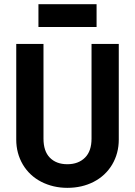

<svg xmlns="http://www.w3.org/2000/svg" viewBox="-20 -903 653 929"><path d="M179.7 -23.4Q123 -52.7 90.8 -106.4Q58.6 -161.1 58.6 -227.5V-690.4H190.4V-232.4Q190.4 -171.9 220.7 -140.6Q252 -108.4 305.7 -108.4Q359.4 -108.4 391.6 -140.6Q422.9 -171.9 422.9 -232.4V-690.4H554.7V-227.5Q554.7 -161.1 522.5 -106.4Q490.2 -52.7 433.6 -23.4Q377 5.9 305.7 5.9Q237.3 5.9 179.7 -23.4ZM166 -882.8H447.3V-772.5H166Z"/></svg>

Font: DINish
Style: Bold
Weight: 700
Designer: Bert Driehuis
Foundry: Playbeing
Version: Version 3.008; git-95204e4c-release